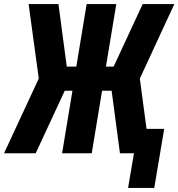

<svg xmlns="http://www.w3.org/2000/svg" viewBox="-35 -755 879 946"><path d="M725 171H596L625 0H556L515 -308H468L417 0H271L322 -308H284L141 0H-15L156 -368L106 -735H253L294 -427H341L392 -735H538L487 -427H525L668 -735H824L654 -368L687 -120H774Z"/></svg>

Font: Iosevka Aile Heavy
Style: Italic
Weight: 900
Italic angle: -9°
Designer: Belleve Invis
Foundry: Belleve Invis
Version: Version 31.1.0; ttfautohint (v1.8.4)